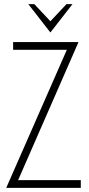

<svg xmlns="http://www.w3.org/2000/svg" viewBox="-20 -902 425 922"><path d="M145 -882 222 -800 299 -882H328L222 -746L116 -882ZM43 -663V-700H357L67 -37H368V0H10L301 -663Z"/></svg>

Font: Bubbler One
Style: Regular
Weight: 400
Designer: Brenda Gallo (gbrenda1987@gmail.com)
Foundry: Brenda Gallo
Version: Version 1.003